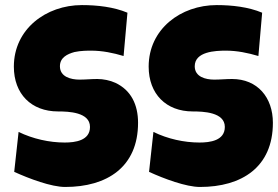

<svg xmlns="http://www.w3.org/2000/svg" viewBox="-20 -724 1087 751"><path d="M35.6 -51.8C94.7 -24.9 180.7 7.3 234.9 7.3C398.4 7.3 520 -70.3 520 -243.7C520 -314.5 492.7 -371.1 431.6 -399.9C410.6 -409.7 383.8 -415 360.8 -415C336.9 -415 314 -412.6 291 -412.6C257.3 -412.6 214.4 -423.3 214.4 -464.8C214.4 -499 243.2 -512.7 271.5 -520.5C296.4 -525.9 323.7 -525.9 336.4 -525.9C379.9 -525.9 422.9 -517.1 463.4 -504.9L478.5 -674.3C425.3 -696.8 360.4 -704.1 300.3 -704.1C160.2 -704.1 34.2 -610.4 34.2 -463.4C34.2 -356.4 102.5 -288.1 207 -288.1C247.6 -288.1 332 -285.6 332 -227.5C332 -173.8 273.9 -166.5 232.9 -166.5C173.3 -166.5 108.9 -180.7 52.7 -208ZM563 -51.8C621.6 -24.9 708 7.3 762.2 7.3C925.8 7.3 1047.4 -70.3 1047.4 -243.7C1047.4 -342.8 987.3 -415 887.7 -415C864.3 -415 841.3 -412.6 817.9 -412.6C784.2 -412.6 741.7 -423.3 741.7 -464.8C741.7 -522.5 822.3 -525.9 863.8 -525.9C907.2 -525.9 949.7 -517.1 990.7 -504.9L1005.4 -674.3C952.1 -696.8 887.2 -704.1 827.6 -704.1C687 -704.1 561.5 -610.4 561.5 -463.4C561.5 -356.4 629.9 -288.1 733.9 -288.1C774.4 -288.1 859.4 -285.6 859.4 -227.5C859.4 -173.8 801.3 -166.5 760.3 -166.5C700.2 -166.5 635.7 -180.7 580.1 -208Z"/></svg>

Font: Luckiest Guy
Style: Regular
Weight: 400
Designer: Astigmatic (AOETI)
Foundry: Astigmatic (AOETI)
Version: Version 1.001